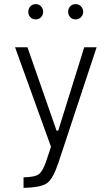

<svg xmlns="http://www.w3.org/2000/svg" viewBox="-20 -704 540 930"><path d="M53 -475H113L254 -71H262L388 -475H448L264 81Q238 160 209.5 182Q181 204 94 206V155Q150 154 169 139Q188 124 204 76L227 7ZM127 -621Q117 -632 117 -647Q117 -662 127 -673Q137 -684 153 -684Q169 -684 179 -673Q189 -662 189 -647Q189 -632 179 -621Q169 -610 153 -610Q137 -610 127 -621ZM320 -673Q330 -684 346 -684Q362 -684 372.5 -673Q383 -662 383 -647Q383 -632 372.5 -621Q362 -610 346 -610Q330 -610 320 -621Q310 -632 310 -647Q310 -662 320 -673Z"/></svg>

Font: TypoPRO Lekton
Style: Regular
Weight: 400
Monospace: yes
Designer: Paolo Mazzetti, Luciano Perondi, Raffaele Flato, Elena Papassissa, Emilio Macchia, Michela Povoleri, Tobias Seemiller, R
Version: Version 34.000